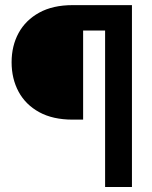

<svg xmlns="http://www.w3.org/2000/svg" viewBox="-20 -748 608 768"><path d="M400.4 0V-626H312.5V-269.5H270.5Q191.4 -269.5 137 -299.3Q82.5 -329.1 54.4 -381.1Q26.4 -433.1 26.4 -499Q26.4 -564.5 54.4 -616Q82.5 -667.5 137 -697.5Q191.4 -727.5 270.5 -727.5H507.8V0Z"/></svg>

Font: Inter Display SemiBold
Style: Regular
Weight: 600
Designer: Rasmus Andersson
Foundry: rsms
Version: Version 4.001;git-9221beed3